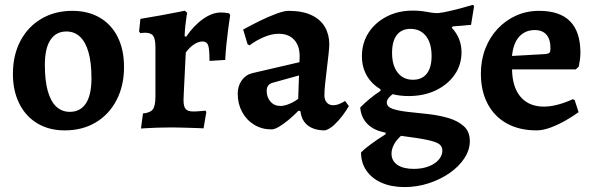

<svg xmlns="http://www.w3.org/2000/svg" viewBox="-20 -517 2407 779"><path d="M242.6 12Q179.3 12 131.9 -16.2Q84.5 -44.5 58.5 -96.3Q32.4 -148.2 32.4 -216.8Q32.4 -293.3 62.7 -350.8Q92.9 -408.3 147.5 -440.6Q202.1 -473 273.4 -473Q338.1 -473 385.2 -445.2Q432.4 -417.5 457.8 -366.3Q483.2 -315.2 483.2 -244.7Q483.2 -169.2 452.9 -111Q422.6 -52.7 368.6 -20.4Q314.5 12 242.6 12ZM263.4 -63.2Q305.9 -63.2 328.5 -97.4Q351.1 -131.6 351.1 -199.2Q351.1 -262.4 339.2 -304.6Q327.3 -346.7 304.6 -368Q281.8 -389.3 249.7 -389.3Q207.3 -389.3 184.6 -355Q162 -320.7 162 -253.4Q162 -189.8 173.9 -147.5Q185.8 -105.1 208.6 -84.1Q231.3 -63.2 263.4 -63.2Z M560.1 -56.7Q589.7 -59.3 600.1 -73.3Q610.6 -87.3 610.6 -125.8V-324.6Q610.6 -358.9 601.6 -371.6Q592.6 -384.2 568.1 -384.2Q561.9 -384.2 555.6 -383.4Q549.3 -382.6 549.3 -382.6L544.3 -389.6L549.6 -440.4Q592.7 -447.3 634.1 -455Q675.5 -462.7 702.8 -468.1Q730.1 -473.6 730.1 -473.6L739.4 -464.9Q739.4 -464.9 736.9 -450.4Q734.4 -436 732.1 -414.5Q729.9 -393.1 729 -370.9L734.8 -367.4Q766.7 -414 804 -440.1Q841.3 -466.3 875.4 -466.3Q890.6 -466.3 900.3 -464.5Q910 -462.8 910 -462.8L913.9 -455.2Q913.9 -455.2 911.4 -438.5Q909 -421.8 905.3 -394.9Q901.6 -368 898.5 -336Q895.3 -304 893.8 -273.8L830 -269.9Q830 -317.7 824.6 -333.2Q819.1 -348.7 801.7 -348.7Q785.5 -348.7 767.5 -337.1Q749.5 -325.4 733.9 -304.2Q733.9 -304.2 732.9 -286.4Q731.9 -268.5 730.7 -241.7Q729.5 -214.8 728 -186.9Q726.6 -159 725.6 -137.8Q724.6 -116.7 724.6 -111Q724.6 -85.1 733.2 -74.9Q741.9 -64.7 764 -64.7Q777.7 -64.7 795.8 -66.4Q813.9 -68.1 813.9 -68.1L817.1 -62.3L805.9 3.8Q805.9 3.8 792.7 3.1Q779.6 2.4 759.3 1.9Q739 1.5 716.7 0.7Q694.5 0 676.8 0Q646.9 0 617.9 1Q589 2 570.5 3.2Q552 4.5 552 4.5Z M1298.9 12Q1254.9 12 1229.2 -7.8Q1203.5 -27.6 1199.1 -65.4L1191.5 -68.2Q1171.5 -47.8 1150.7 -30.5Q1129.9 -13.3 1111.8 -2.6Q1093.7 8 1081 8Q1042.2 8 1011.2 -10.9Q980.2 -29.9 962.3 -62.8Q944.5 -95.8 944.5 -136.7Q944.5 -167.6 960.5 -190.5Q976.6 -213.4 1002.4 -219.9L1195.1 -264.7L1195.7 -289.3Q1195.7 -332.1 1173.1 -356Q1150.6 -380 1110.4 -380Q1082.4 -380 1050.3 -366.3Q1018.1 -352.6 992.6 -333.1L984.5 -337.5L966.6 -397.2Q996.2 -413.5 1032.3 -431.4Q1068.4 -449.2 1100.7 -461.1Q1133.1 -473 1149.9 -473Q1208.4 -473 1245 -455Q1281.6 -437.1 1298.8 -406.5Q1316 -376 1316 -336.8Q1316 -324.3 1313 -297.1Q1310.1 -269.9 1306.1 -237.7Q1302.1 -205.6 1299.1 -176.7Q1296.2 -147.7 1296.2 -130.7Q1296.2 -111.9 1305.8 -101Q1315.5 -90.1 1331.8 -90.1Q1345.2 -90.1 1358.8 -96.1Q1372.4 -102.2 1380 -107.5L1395.4 -86.5Q1385.1 -68.5 1369.2 -47.3Q1353.2 -26.1 1335.1 -9.6Q1317 6.9 1298.9 12ZM1117.9 -87.1Q1133.3 -87.1 1153.6 -95.4Q1173.9 -103.7 1189.9 -116.1L1193.1 -210.9L1086 -181.2Q1062 -174.4 1062 -148.2Q1062 -122.5 1077.4 -104.8Q1092.8 -87.1 1117.9 -87.1Z M1621.1 242Q1568.3 242 1528.6 224.6Q1489 207.3 1466.9 175.5Q1444.8 143.7 1444.8 101.3Q1457.4 88.4 1484.8 68Q1512.2 47.5 1544.7 27.6V21.1Q1497.2 12.6 1471 -13.8Q1444.9 -40.1 1441.5 -80.9Q1459.5 -99.3 1480.1 -116.2Q1500.6 -133.2 1523.7 -148.1V-167.5L1592.4 -148.3Q1569.5 -133.6 1559.4 -122.7Q1549.3 -111.8 1549.3 -101.5Q1549.3 -83.3 1573.7 -75.1Q1598.2 -67 1636.4 -62.9Q1674.6 -58.9 1717.7 -54.1Q1760.9 -49.3 1799.1 -38.2Q1837.3 -27 1861.7 -5.1Q1886.2 16.7 1886.2 55.5Q1886.2 91.2 1864.3 124.8Q1842.5 158.4 1804.7 184.7Q1766.9 211.1 1719.6 226.5Q1672.2 242 1621.1 242ZM1659.2 168.2Q1691.9 168.2 1718 158.5Q1744.1 148.9 1759.4 131.7Q1774.8 114.6 1774.8 94Q1774.8 77.6 1762.5 68.1Q1750.2 58.6 1714.4 50.9Q1678.5 43.2 1607.1 34.1Q1588.8 50.1 1578.6 69.1Q1568.5 88 1568.5 106.3Q1568.5 135.3 1592.3 151.8Q1616.1 168.2 1659.2 168.2ZM1655.5 -193.4Q1692 -193.4 1711.5 -218.1Q1731.1 -242.8 1731.1 -289.8Q1731.1 -341.9 1708.1 -370.9Q1685.1 -399.9 1645.4 -399.9Q1609.3 -399.9 1590 -374.9Q1570.7 -349.8 1570.7 -302.5Q1570.7 -251.3 1593.5 -222.4Q1616.2 -193.4 1655.5 -193.4ZM1637.9 -127.3Q1580.8 -127.3 1538.1 -147.5Q1495.4 -167.6 1471.9 -204.2Q1448.4 -240.7 1448.4 -289.2Q1448.4 -342.4 1475.2 -384Q1502.1 -425.7 1548.9 -449.8Q1595.6 -473.9 1654.7 -473.9Q1686.7 -473.9 1710.9 -468.9Q1735 -463.8 1757.6 -463.8Q1778.1 -465.8 1816.2 -475Q1854.2 -484.1 1898.3 -497.4L1903.6 -492.5L1891.2 -416.2Q1872.4 -414.1 1852.2 -412.6Q1832.1 -411 1817 -409.9L1813 -404.5Q1852.5 -362.3 1852.5 -304.7Q1852.5 -253.9 1824.7 -213.9Q1796.8 -173.9 1748.5 -150.6Q1700.1 -127.3 1637.9 -127.3Z M2156.9 12Q2087.1 12 2036.5 -16Q1985.9 -44 1958.5 -95.8Q1931.1 -147.5 1931.1 -218.5Q1931.1 -272.6 1948.8 -318.9Q1966.5 -365.1 1998.7 -399.7Q2030.8 -434.3 2073.7 -453.6Q2116.5 -473 2167.4 -473Q2334.9 -473 2334.9 -303.2Q2334.9 -288 2332.5 -271.9Q2330 -255.9 2328 -246.5L2315.9 -235.4H2057.5Q2058.7 -165.8 2089.5 -127.2Q2120.3 -88.6 2175.2 -84.8Q2230.2 -81 2304.1 -114.5L2311.5 -111.2L2327.5 -61.9Q2306.6 -46.5 2276.6 -29.2Q2246.6 -11.8 2215 0.1Q2183.4 12 2156.9 12ZM2057.4 -290 2194.2 -297.7Q2206.1 -299.2 2209.7 -303.6Q2213.4 -307.9 2213.4 -320.6Q2213.4 -357.5 2197.1 -376.2Q2180.7 -395 2149.8 -395Q2111 -395 2086.7 -368.4Q2062.4 -341.9 2057.4 -290Z"/></svg>

Font: Alegreya
Style: Regular
Weight: 400
Designer: Juan Pablo del Peral
Foundry: Huerta Tipografica
Version: Version 2.009